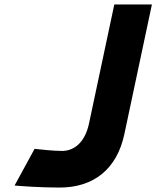

<svg xmlns="http://www.w3.org/2000/svg" viewBox="-20 -830 750 865"><path d="M495 -810 381 -273.5C362.7 -187.4 313.4 -150 259.2 -150C220.8 -150 157.2 -157 135.8 -159.4L45.6 5.9C71.9 8.2 157.9 15 248.4 15C401.2 15 506.6 -67.4 540.2 -225.5L664.4 -810Z"/></svg>

Font: Hussar Nova
Style: RgIta
Weight: 700
Foundry: Cannot Into Space Fonts
Version: Version 0.99